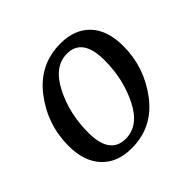

<svg xmlns="http://www.w3.org/2000/svg" viewBox="-141 -696 856 856"><g transform="rotate(-45 287.0 -268.0)"><path d="M340.8 -545.9Q429.2 -545.9 480 -492.7Q530.8 -439.5 530.8 -338.9Q530.8 -205.6 449.2 -97.9Q367.7 9.8 234.9 9.8Q144.5 9.8 93.8 -44.9Q43 -99.6 43 -196.8Q43 -331.5 125.2 -438.7Q207.5 -545.9 340.8 -545.9ZM246.1 -39.1Q328.6 -39.1 377.7 -137Q426.8 -234.9 426.8 -354Q426.8 -493.2 329.1 -493.2Q247.6 -493.2 197.3 -395Q147 -296.9 147 -176.8Q147 -39.1 246.1 -39.1Z"/></g></svg>

Font: Droid Serif
Style: Italic
Weight: 400
Italic angle: -12°
Designer: Monotype Design team
Foundry: Monotype Imaging Inc.
Version: Version 1.03